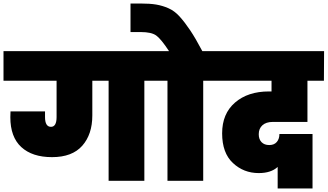

<svg xmlns="http://www.w3.org/2000/svg" viewBox="-31 -1032 1870 1096"><path d="M589 0V-571H496V-373Q496 -265 438.5 -200Q381 -135 266 -135Q153 -135 90.5 -192.5Q28 -250 28 -363Q28 -385 29 -396H226V-364Q226 -308 260 -308Q292 -308 292 -364V-571H-11V-740H870V-571H793V0Z M1129 0H925V-571H848V-740H934Q888 -810 860.5 -829.5Q833 -849 773 -849H714V-1012H770Q825 -1012 860.5 -1006Q896 -1000 930.5 -985Q965 -970 994 -938Q1023 -906 1054 -860Q1085 -814 1124 -740H1205V-571H1129Z M1184 -571V-740H1819L1818 -571H1724V-336H1526Q1488 -336 1467 -317Q1446 -298 1446 -266Q1446 -237 1462 -220.5Q1478 -204 1506 -204Q1534 -204 1549 -221.5Q1564 -239 1564 -267H1753V44H1554V-79Q1516 -44 1446 -44Q1360 -44 1298.5 -101.5Q1237 -159 1237 -271Q1237 -383 1310.5 -446.5Q1384 -510 1504 -510H1519V-571Z"/></svg>

Font: Poppins Black
Style: Regular
Weight: 900
Designer: Ninad Kale (Devanagari), Jonny Pinhorn (Latin)
Foundry: Indian Type Foundry
Version: Version 3.200;PS 1.000;hotconv 16.6.54;makeotf.lib2.5.65590